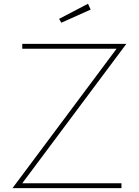

<svg xmlns="http://www.w3.org/2000/svg" viewBox="-20 -978 722 998"><path d="M611.3 0H44.9L585.9 -724.6H95.7V-750H636.7L95.7 -25.4H611.3ZM287.1 -879.9 437.5 -958.5 451.2 -928.2 298.8 -859.9Z"/></svg>

Font: Spartan MB Thin
Style: Regular
Weight: 100
Designer: Matt Bailey, Mirko Velimirovic
Foundry: Matt Bailey
Version: Version 1.005